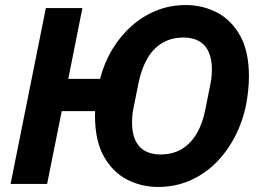

<svg xmlns="http://www.w3.org/2000/svg" viewBox="-20 -730 1035 762"><path d="M608 12Q541 12 484 -17.5Q427 -47 392 -109.5Q357 -172 357 -271Q357 -288 358.5 -304.5Q360 -321 361 -337L404 -289H225L167 0H22L162 -698H307L251 -417H377Q394 -482 426.5 -535.5Q459 -589 503.5 -628Q548 -667 602 -688.5Q656 -710 717 -710Q784 -710 841 -680.5Q898 -651 933 -588.5Q968 -526 968 -427Q968 -399 965 -371Q962 -343 957 -316Q943 -246 911.5 -186Q880 -126 834.5 -81.5Q789 -37 731.5 -12.5Q674 12 608 12ZM618 -117Q665 -117 700.5 -138Q736 -159 760 -199Q784 -239 795 -296L816 -401Q819 -417 820 -430Q821 -443 821 -453Q821 -516 792.5 -548.5Q764 -581 707 -581Q661 -581 625 -560Q589 -539 565.5 -499Q542 -459 530 -402L509 -297Q506 -282 505 -269Q504 -256 504 -245Q504 -182 532.5 -149.5Q561 -117 618 -117Z"/></svg>

Font: IBM Plex Sans
Style: Italic
Weight: 400
Italic angle: -11.31°
Designer: Mike Abbink, Paul van der Laan, Pieter van Rosmalen
Foundry: Bold Monday
Version: Version 3.201